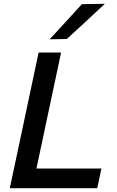

<svg xmlns="http://www.w3.org/2000/svg" viewBox="-20 -989 615 1009"><path d="M31.5 0Q44 -58.5 55.5 -113Q67 -167.5 81.5 -234.5L132 -473Q146.5 -542 158.5 -597.8Q170.5 -653.5 183 -713H301Q288.5 -653 276.5 -597.2Q264.5 -541.5 250 -473L203.5 -253.5Q194.5 -211.5 186.8 -175Q179 -138.5 171.5 -103.5H513L491 0ZM241 -782.5Q284.5 -829.5 326.2 -875Q368 -920.5 410 -967L531 -969Q480 -921 430 -875Q380 -829 331 -784Z"/></svg>

Font: Commissioner Medium
Style: Italic
Weight: 500
Italic angle: -12°
Designer: Kostas Bartsokas
Foundry: Kostas Bartsokas
Version: Version 1.000; ttfautohint (v1.8.3)